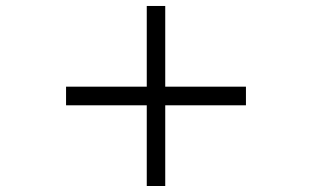

<svg xmlns="http://www.w3.org/2000/svg" viewBox="-20 -620 1040 640"><path d="M530.8 -269V0H469.2V-269H200.2V-331.1H469.2V-600.1H530.8V-331.1H799.8V-269Z"/></svg>

Font: BabelStone Ogham Stemless
Style: Regular
Weight: 400
Designer: Andrew West
Foundry: BabelStone
Version: Version 2.02 March 14, 2022